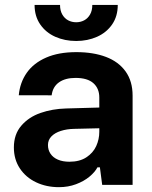

<svg xmlns="http://www.w3.org/2000/svg" viewBox="-20 -750 617 779"><path d="M36.3 -151.7Q36.3 -205.1 66.5 -240.1Q96.6 -275.1 144.3 -291.7Q192 -308.3 247.6 -309.9L382.9 -313.7V-354.5Q382.9 -391 358.9 -412.5Q334.9 -433.9 286.6 -433.9Q244.7 -433.9 219.3 -415.9Q193.9 -397.9 189.6 -363.3L56.2 -363.6Q61 -415.4 88.7 -454.8Q116.4 -494.1 167.1 -516.3Q217.9 -538.5 289.6 -538.5Q358.7 -538.5 409.9 -519.1Q461.1 -499.7 489.6 -460.1Q518 -420.5 518 -362V0H394.6L385.3 -71.1H375.4Q365.3 -51.8 342.9 -33.2Q320.5 -14.6 288.5 -2.6Q256.5 9.4 219.2 9.4Q168.1 9.4 126.4 -10.4Q84.7 -30.2 60.5 -66.8Q36.3 -103.4 36.3 -151.7ZM382.9 -215.2V-229.6L281.3 -227.2Q250.8 -226.6 226.7 -218.8Q202.5 -211 188.6 -196.6Q174.6 -182.1 174.6 -161.6Q174.6 -141.4 185 -126.1Q195.4 -110.7 214.9 -102.3Q234.5 -93.8 261.7 -93.8Q303.1 -93.8 330.4 -111.7Q357.6 -129.5 370.3 -157.1Q382.9 -184.8 382.9 -215.2ZM289.1 -583.7Q242.9 -583.7 204.3 -600.8Q165.8 -618 143.1 -651.1Q120.3 -684.2 120.3 -730H223.6Q223.6 -707.3 232.6 -691.4Q241.6 -675.5 256.4 -667.6Q271.2 -659.7 289.1 -659.7Q306.9 -659.7 321.7 -667.6Q336.5 -675.5 345.5 -691.4Q354.5 -707.3 354.5 -730H457.8Q457.8 -684.2 435.1 -651.1Q412.3 -618 373.8 -600.8Q335.3 -583.7 289.1 -583.7Z"/></svg>

Font: Wand UI Pro
Style: Regular
Weight: 400
Designer: Andreas Faust
Version: Version 1.003;FEAKit 1.0